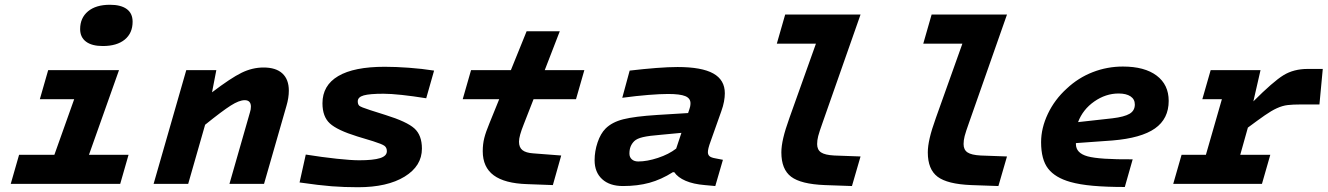

<svg xmlns="http://www.w3.org/2000/svg" viewBox="-20 -771 5566 805"><path d="M536 -680Q536 -632 503 -605Q470 -578 411 -578Q365 -578 340.5 -596.5Q316 -615 316 -649Q316 -696 349 -723.5Q382 -751 441 -751Q487 -751 511.5 -733Q536 -715 536 -680ZM25 0 60 -122H208L291 -355H147L182 -477H479L353 -122H519L484 0Z M761 -477H887L869 -384Q948 -444 993 -466Q1038 -488 1085 -488Q1137 -488 1164 -463Q1191 -438 1191 -391Q1191 -376 1188.5 -360Q1186 -344 1181 -327L1087 0H942L1028 -300Q1030 -306 1031 -312Q1032 -318 1032 -324Q1032 -337 1025.5 -344Q1019 -351 1006 -351Q983 -351 947.5 -328.5Q912 -306 840 -248L769 0H624Z M1749 -148Q1749 -75 1676.5 -30.5Q1604 14 1481 14Q1423 14 1371 10Q1319 6 1236 -6L1262 -123Q1331 -112 1391.5 -105.5Q1452 -99 1486 -99Q1545 -99 1573.5 -108Q1602 -117 1602 -137Q1602 -152 1592 -159.5Q1582 -167 1544 -179L1478 -199Q1394 -225 1363 -253.5Q1332 -282 1332 -338Q1332 -413 1398 -452Q1464 -491 1593 -491Q1639 -491 1694 -487Q1749 -483 1800 -475L1767 -359Q1711 -368 1664.5 -373Q1618 -378 1588 -378Q1530 -378 1505 -371Q1480 -364 1480 -346Q1480 -334 1486 -328Q1492 -322 1533 -309L1596 -289Q1686 -261 1717.5 -232.5Q1749 -204 1749 -148Z M2217 -355 2176 -250Q2166 -225 2161 -207Q2156 -189 2156 -177Q2156 -153 2170.5 -141.5Q2185 -130 2216 -128L2333 -119L2298 5L2190 1Q2096 -2 2050 -36Q2004 -70 2004 -137Q2004 -167 2010.5 -192.5Q2017 -218 2032 -254L2073 -355H1920L1955 -477H2122L2188 -640H2327L2264 -477H2430L2395 -355Z M3004 -304 2960 -180Q2953 -161 2950.5 -150.5Q2948 -140 2948 -133Q2948 -122 2955 -116Q2962 -110 2980 -107L3011 -101L2979 9L2935 5Q2887 1 2854.5 -13Q2822 -27 2807 -49H2801Q2752 -18 2702.5 -4.5Q2653 9 2592 9Q2536 9 2504.5 -20Q2473 -49 2473 -99Q2473 -137 2485.5 -174Q2498 -211 2519 -232Q2546 -259 2593.5 -271Q2641 -283 2735 -289L2865 -297Q2872 -317 2873.5 -324Q2875 -331 2875 -338Q2875 -359 2853 -368Q2831 -377 2781 -377Q2749 -377 2698.5 -373Q2648 -369 2589 -361L2620 -475Q2680 -482 2731.5 -486Q2783 -490 2821 -490Q2922 -490 2970.5 -463Q3019 -436 3019 -380Q3019 -364 3015.5 -345Q3012 -326 3004 -304ZM2619 -127Q2619 -112 2629 -103Q2639 -94 2656 -94Q2693 -94 2738.5 -109Q2784 -124 2815 -148L2837 -214L2752 -206Q2701 -202 2675.5 -196Q2650 -190 2639 -179Q2629 -169 2624 -156.5Q2619 -144 2619 -127Z M3256 -132Q3256 -158 3264 -192.5Q3272 -227 3290 -277L3401 -588H3237L3272 -710H3588L3429 -257Q3415 -218 3410.5 -200.5Q3406 -183 3406 -167Q3406 -143 3422.5 -132Q3439 -121 3478 -119L3588 -115L3552 9L3438 5Q3338 1 3297 -30Q3256 -61 3256 -132Z M3870 -132Q3870 -158 3878 -192.5Q3886 -227 3904 -277L4015 -588H3851L3886 -710H4202L4043 -257Q4029 -218 4024.5 -200.5Q4020 -183 4020 -167Q4020 -143 4036.5 -132Q4053 -121 4092 -119L4202 -115L4166 9L4052 5Q3952 1 3911 -30Q3870 -61 3870 -132Z M4729 -103 4696 13Q4619 13 4563 8Q4507 3 4468 -8Q4404 -26 4374.5 -64Q4345 -102 4345 -175Q4345 -234 4373.5 -294Q4402 -354 4453 -400Q4501 -445 4561.5 -468.5Q4622 -492 4688 -492Q4779 -492 4829.5 -454Q4880 -416 4880 -348Q4880 -273 4822.5 -232.5Q4765 -192 4644 -182L4491 -171Q4491 -170 4491 -169.5Q4491 -169 4491 -167Q4491 -129 4540 -115.5Q4589 -102 4729 -103ZM4738 -333Q4738 -355 4720 -367Q4702 -379 4670 -379Q4616 -379 4568 -345.5Q4520 -312 4500 -259L4644 -275Q4694 -281 4716 -294Q4738 -307 4738 -333Z M4899 0 4934 -122H5036L5103 -355H5021L5056 -477H5265L5235 -346Q5318 -429 5361 -455.5Q5404 -482 5463 -482H5526L5512 -333H5432Q5401 -333 5379 -330.5Q5357 -328 5333 -317Q5311 -307 5283 -287.5Q5255 -268 5212 -236L5180 -122H5306L5271 0Z"/></svg>

Font: Intel One Mono
Style: Bold Italic
Weight: 700
Italic angle: -16°
Monospace: yes
Designer: Fred Shallcrass
Foundry: Frere-Jones Type LLC
Version: Version 1.400;hotconv 1.1.0;makeotfexe 2.6.0;FJTRelease1.4